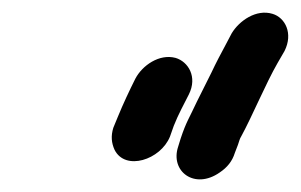

<svg xmlns="http://www.w3.org/2000/svg" viewBox="-20 -678 478 305"><path d="M329 -404C341 -412 349 -422 353 -435L358 -448C360 -454 361 -458 363 -461C381 -494 402 -545 421 -578L432 -597C446 -625 433 -650 413 -656C387 -664 360 -645 348 -625L338 -606C331 -593 323 -578 316 -563L293 -517C280 -489 276 -485 267 -458L263 -445C250 -406 289 -376 329 -404ZM250 -461 256 -478C263 -496 273 -514 280 -528C294 -556 279 -580 259 -586C233 -593 206 -574 195 -553C186 -535 176 -514 167 -492L160 -475C156 -462 157 -451 162 -440C179 -406 235 -424 250 -461Z"/></svg>

Font: Electronic
Style: ExBlkIt
Weight: 900
Version: Version 1.011